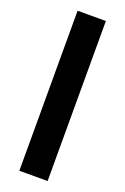

<svg xmlns="http://www.w3.org/2000/svg" viewBox="-142 -773 535 820"><g transform="rotate(20 125.0 -363.5)"><path d="M189.6 -727.3V0H61.1V-727.3Z"/></g></svg>

Font: Riot Sans
Style: Regular
Weight: 400
Designer: Rasmus Andersson
Foundry: rsms
Version: Version 3.005